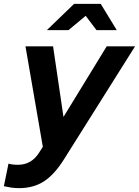

<svg xmlns="http://www.w3.org/2000/svg" viewBox="-77 -761 720 995"><path d="M22 214Q0 214 -19.5 211Q-39 208 -57 204L-33 87Q-13 93 16 93Q87 93 127 28L145 0L55 -521H198L252 -155L476 -521H623L255 64Q205 144 150.5 179Q96 214 22 214ZM166 -605 307 -741H445L528 -605H423L367 -679L278 -605Z"/></svg>

Font: Red Hat Display
Style: Bold Italic
Weight: 700
Italic angle: -12°
Designer: Pentagram, MCKL
Foundry: Pentagram, MCKL
Version: Version 1.023; ttfautohint (v1.8.3)